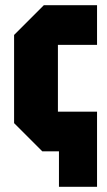

<svg xmlns="http://www.w3.org/2000/svg" viewBox="-20 -580 412 736"><path d="M142 0 34 -108V-446L148 -560H352V-408H202V-152H352V136H206V0Z"/></svg>

Font: Tektur Condensed
Style: Bold
Weight: 700
Width: 3
Designer: Adam Jagosz
Foundry: Adam Jagosz
Version: Version 1.005;gftools[0.9.30]